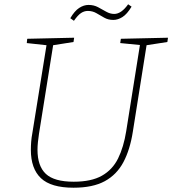

<svg xmlns="http://www.w3.org/2000/svg" viewBox="-20 -869 804 896"><path d="M544 -688 764 -693 761 -673 664 -658 600 -255Q587 -171 556 -112.5Q525 -54 469 -23.5Q413 7 323 7Q218 7 171 -37.5Q124 -82 124 -170Q124 -188 125.5 -207.5Q127 -227 131 -248L197 -658L105 -668L107 -688L326 -693L323 -673L228 -658L162 -245Q159 -225 157 -206Q155 -187 155 -170Q155 -94 194 -57.5Q233 -21 324 -21Q406 -21 455.5 -49Q505 -77 531 -129.5Q557 -182 569 -257L633 -659L541 -668ZM325 -772 308 -784Q328 -818 349.5 -832Q371 -846 393 -846Q418 -846 437.5 -835.5Q457 -825 475.5 -814.5Q494 -804 513 -804Q546 -804 578 -849L594 -838Q573 -803 551.5 -789.5Q530 -776 509 -776Q485 -776 466.5 -786.5Q448 -797 430 -807.5Q412 -818 390 -818Q373 -818 358 -808Q343 -798 325 -772Z"/></svg>

Font: Bitter ExtraLight
Style: Italic
Weight: 200
Italic angle: -9°
Designer: Sol Matas, and Bitter project Authors
Foundry: Sol Matas
Version: Version 2.001